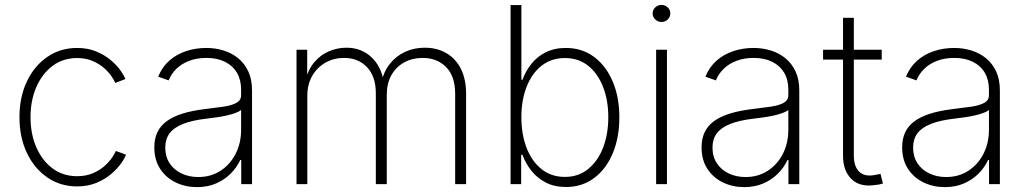

<svg xmlns="http://www.w3.org/2000/svg" viewBox="-20 -748 4172 780"><path d="M293 9.3Q225.6 9.3 172.6 -26.9Q119.6 -63 89.4 -126.5Q59.1 -189.9 59.1 -272Q59.1 -354 89.4 -417.5Q119.6 -481 172.6 -517.1Q225.6 -553.2 293 -553.2Q336.4 -553.2 370.6 -539.1Q404.8 -524.9 429.4 -504.2Q454.1 -483.4 469.2 -462.2Q484.4 -440.9 489.3 -426.8L448.2 -411.1Q444.8 -420.4 433.6 -437.3Q422.4 -454.1 403.1 -471.2Q383.8 -488.3 356.4 -500.2Q329.1 -512.2 293 -512.2Q236.3 -512.2 193.8 -480.5Q151.4 -448.7 127.7 -394.5Q104 -340.3 104 -272Q104 -203.6 127.7 -149.4Q151.4 -95.2 193.8 -63.7Q236.3 -32.2 293 -32.2Q329.1 -32.2 357.2 -44.2Q385.3 -56.2 404.8 -73.7Q424.3 -91.3 435.8 -108.4Q447.3 -125.5 450.7 -134.8L491.7 -119.6Q486.8 -105 471.4 -83.5Q456.1 -62 431.2 -40.8Q406.2 -19.5 371.6 -5.1Q336.9 9.3 293 9.3Z M780.3 12.2Q733.4 12.2 693.8 -6.8Q654.3 -25.9 630.6 -62Q606.9 -98.1 606.9 -149.9Q606.9 -184.1 619.1 -210.2Q631.3 -236.3 656.5 -255.1Q681.6 -273.9 721.2 -286.4Q760.7 -298.8 815.4 -305.2Q856.9 -310.1 889.4 -314.9Q921.9 -319.8 940.7 -330.3Q959.5 -340.8 959.5 -361.3V-383.8Q959.5 -423.8 942.6 -452.4Q925.8 -481 894.3 -496.8Q862.8 -512.7 818.8 -512.7Q779.8 -512.7 749 -501Q718.3 -489.3 697 -468.8Q675.8 -448.2 665 -421.4L622.6 -436.5Q638.7 -476.1 668.2 -502Q697.8 -527.8 736.6 -540.5Q775.4 -553.2 817.9 -553.2Q854.5 -553.2 887.9 -543Q921.4 -532.7 947.5 -511.5Q973.6 -490.2 988.8 -457.8Q1003.9 -425.3 1003.9 -380.9V0H960V-98.1H956.1Q941.9 -67.4 917 -42.5Q892.1 -17.6 857.7 -2.7Q823.2 12.2 780.3 12.2ZM785.6 -28.8Q836.4 -28.8 875.5 -54Q914.6 -79.1 937 -122.8Q959.5 -166.5 959.5 -221.2V-301.3Q951.2 -294.4 935.8 -288.8Q920.4 -283.2 901.1 -278.8Q881.8 -274.4 860.8 -271.5Q839.8 -268.6 819.8 -266.1Q760.3 -259.3 723.1 -244.4Q686 -229.5 668.7 -206.1Q651.4 -182.6 651.4 -148.4Q651.4 -111.8 668.9 -85Q686.5 -58.1 717 -43.5Q747.6 -28.8 785.6 -28.8Z M1184.6 0V-545.9H1228V-419.4H1220.7Q1231.9 -466.3 1257.6 -496.1Q1283.2 -525.9 1317.1 -540Q1351.1 -554.2 1387.2 -554.2Q1447.3 -554.2 1488 -516.6Q1528.8 -479 1539.6 -413.6H1529.8Q1539.1 -458 1564.5 -489.5Q1589.8 -521 1626.2 -537.6Q1662.6 -554.2 1705.6 -554.2Q1755.4 -554.2 1793.2 -532.2Q1831.1 -510.3 1852.3 -468.5Q1873.5 -426.8 1873.5 -366.7V0H1829.1V-366.2Q1829.1 -438.5 1792.2 -475.6Q1755.4 -512.7 1696.8 -512.7Q1655.3 -512.7 1622.3 -494.6Q1589.4 -476.6 1570.3 -443.1Q1551.3 -409.7 1551.3 -362.8V0H1506.8V-369.1Q1506.8 -437 1471.2 -474.9Q1435.5 -512.7 1377.4 -512.7Q1336.4 -512.7 1302.5 -493.7Q1268.6 -474.6 1248.5 -439.9Q1228.5 -405.3 1228.5 -358.9V0Z M2279.3 11.7Q2232.4 11.7 2197.5 -6.3Q2162.6 -24.4 2138.9 -54.2Q2115.2 -84 2102.5 -119.1H2097.2V0H2054.2V-727.5H2098.1V-423.8H2102.5Q2115.2 -459 2138.7 -488.5Q2162.1 -518.1 2197.3 -535.6Q2232.4 -553.2 2278.8 -553.2Q2344.2 -553.2 2393.1 -517.1Q2441.9 -481 2469 -417.2Q2496.1 -353.5 2496.1 -271.5Q2496.1 -189 2469.2 -125Q2442.4 -61 2393.6 -24.7Q2344.7 11.7 2279.3 11.7ZM2274.9 -29.3Q2330.1 -29.3 2369.6 -61.5Q2409.2 -93.8 2430.2 -148.7Q2451.2 -203.6 2451.2 -272Q2451.2 -339.8 2430.2 -394.3Q2409.2 -448.7 2369.9 -480.5Q2330.6 -512.2 2274.9 -512.2Q2219.7 -512.2 2180.2 -481Q2140.6 -449.7 2119.4 -395.5Q2098.1 -341.3 2098.1 -272Q2098.1 -202.6 2119.1 -147.7Q2140.1 -92.8 2179.9 -61Q2219.7 -29.3 2274.9 -29.3Z M2645.5 0V-545.9H2689.5V0ZM2667.5 -658.7Q2652.8 -658.7 2642.1 -668.9Q2631.3 -679.2 2631.3 -693.4Q2631.3 -708 2642.1 -718Q2652.8 -728 2667.5 -728Q2682.1 -728 2692.6 -718Q2703.1 -708 2703.1 -693.4Q2703.1 -679.2 2692.6 -668.9Q2682.1 -658.7 2667.5 -658.7Z M3003.4 12.2Q2956.5 12.2 2917 -6.8Q2877.4 -25.9 2853.8 -62Q2830.1 -98.1 2830.1 -149.9Q2830.1 -184.1 2842.3 -210.2Q2854.5 -236.3 2879.6 -255.1Q2904.8 -273.9 2944.3 -286.4Q2983.9 -298.8 3038.6 -305.2Q3080.1 -310.1 3112.5 -314.9Q3145 -319.8 3163.8 -330.3Q3182.6 -340.8 3182.6 -361.3V-383.8Q3182.6 -423.8 3165.8 -452.4Q3148.9 -481 3117.4 -496.8Q3085.9 -512.7 3042 -512.7Q3002.9 -512.7 2972.2 -501Q2941.4 -489.3 2920.2 -468.8Q2898.9 -448.2 2888.2 -421.4L2845.7 -436.5Q2861.8 -476.1 2891.4 -502Q2920.9 -527.8 2959.7 -540.5Q2998.5 -553.2 3041 -553.2Q3077.6 -553.2 3111.1 -543Q3144.5 -532.7 3170.7 -511.5Q3196.8 -490.2 3211.9 -457.8Q3227.1 -425.3 3227.1 -380.9V0H3183.1V-98.1H3179.2Q3165 -67.4 3140.1 -42.5Q3115.2 -17.6 3080.8 -2.7Q3046.4 12.2 3003.4 12.2ZM3008.8 -28.8Q3059.6 -28.8 3098.6 -54Q3137.7 -79.1 3160.2 -122.8Q3182.6 -166.5 3182.6 -221.2V-301.3Q3174.3 -294.4 3158.9 -288.8Q3143.6 -283.2 3124.3 -278.8Q3105 -274.4 3084 -271.5Q3063 -268.6 3043 -266.1Q2983.4 -259.3 2946.3 -244.4Q2909.2 -229.5 2891.8 -206.1Q2874.5 -182.6 2874.5 -148.4Q2874.5 -111.8 2892.1 -85Q2909.7 -58.1 2940.2 -43.5Q2970.7 -28.8 3008.8 -28.8Z M3562 -545.9V-505.9H3323.7V-545.9ZM3404.8 -675.8H3448.7V-116.7Q3448.7 -71.8 3470.2 -50.8Q3491.7 -29.8 3531.2 -36.6Q3536.6 -37.6 3543.9 -39.1Q3551.3 -40.5 3557.1 -41.5L3566.9 -2.4Q3559.6 0 3550.5 1.7Q3541.5 3.4 3533.2 3.9Q3473.1 12.7 3439 -20.8Q3404.8 -54.2 3404.8 -114.3Z M3818.4 12.2Q3771.5 12.2 3731.9 -6.8Q3692.4 -25.9 3668.7 -62Q3645 -98.1 3645 -149.9Q3645 -184.1 3657.2 -210.2Q3669.4 -236.3 3694.6 -255.1Q3719.7 -273.9 3759.3 -286.4Q3798.8 -298.8 3853.5 -305.2Q3895 -310.1 3927.5 -314.9Q3960 -319.8 3978.8 -330.3Q3997.6 -340.8 3997.6 -361.3V-383.8Q3997.6 -423.8 3980.7 -452.4Q3963.9 -481 3932.4 -496.8Q3900.9 -512.7 3856.9 -512.7Q3817.9 -512.7 3787.1 -501Q3756.3 -489.3 3735.1 -468.8Q3713.9 -448.2 3703.1 -421.4L3660.6 -436.5Q3676.8 -476.1 3706.3 -502Q3735.8 -527.8 3774.7 -540.5Q3813.5 -553.2 3856 -553.2Q3892.6 -553.2 3926 -543Q3959.5 -532.7 3985.6 -511.5Q4011.7 -490.2 4026.9 -457.8Q4042 -425.3 4042 -380.9V0H3998V-98.1H3994.1Q3980 -67.4 3955.1 -42.5Q3930.2 -17.6 3895.8 -2.7Q3861.3 12.2 3818.4 12.2ZM3823.7 -28.8Q3874.5 -28.8 3913.6 -54Q3952.6 -79.1 3975.1 -122.8Q3997.6 -166.5 3997.6 -221.2V-301.3Q3989.3 -294.4 3973.9 -288.8Q3958.5 -283.2 3939.2 -278.8Q3919.9 -274.4 3898.9 -271.5Q3877.9 -268.6 3857.9 -266.1Q3798.3 -259.3 3761.2 -244.4Q3724.1 -229.5 3706.8 -206.1Q3689.5 -182.6 3689.5 -148.4Q3689.5 -111.8 3707 -85Q3724.6 -58.1 3755.1 -43.5Q3785.6 -28.8 3823.7 -28.8Z"/></svg>

Font: Inter ExtraLight
Style: Regular
Weight: 250
Designer: Rasmus Andersson
Foundry: rsms
Version: Version 4.001;git-66647c0bb